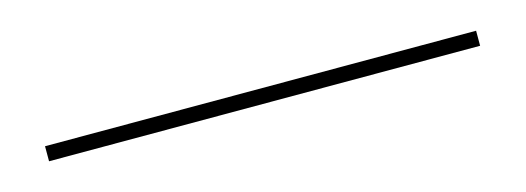

<svg xmlns="http://www.w3.org/2000/svg" viewBox="-18 160 507 185"><g transform="rotate(-15 235.0 252.5)"><path d="M20 245H450V260H20Z"/></g></svg>

Font: kawoszeh
Style: Medium
Weight: 500
Version: Version 000.030